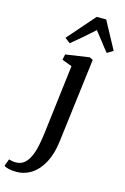

<svg xmlns="http://www.w3.org/2000/svg" viewBox="-277 -894 793 1218"><g transform="rotate(15 119.0 -285.0)"><path d="M176.5 -0.5Q166.5 81 136.2 138.2Q106 195.5 60.5 225.5Q15 255.5 -41 255.5Q-66.5 255.5 -89.2 250.5Q-112 245.5 -121 237.5L-104 191Q-97 193.5 -83.5 196Q-70 198.5 -59 198.5Q-26 198.5 -3.8 180.2Q18.5 162 33 130.2Q47.5 98.5 56.2 57.5Q65 16.5 70.5 -29.5L125.5 -482.5L59.5 -507.5L67.5 -544L223 -567L245.5 -556ZM77 -620.5 42 -646.5 199 -826H261.5L359 -645.5L319.5 -621.5Q294.5 -651.5 271 -682.8Q247.5 -714 222 -745.5Q187.5 -713.5 150.8 -682Q114 -650.5 77 -620.5Z"/></g></svg>

Font: Merriweather Medium
Style: Italic
Weight: 500
Italic angle: -7.8°
Version: Version 2.101